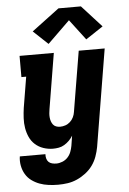

<svg xmlns="http://www.w3.org/2000/svg" viewBox="-64 -824 727 1083"><g transform="rotate(-5 300.0 -282.5)"><path d="M221 213Q194 213 167 209.5Q140 206 116 197Q92 188 71.5 173Q51 158 38 136Q25 114 20 87.5Q15 61 19 35H164Q163 47 166 59Q169 71 177 79Q185 87 197 90Q209 93 221 93Q238 93 255.5 86Q273 79 285.5 65.5Q298 52 304.5 35Q311 18 314 1L323 -56Q314 -41 301.5 -28.5Q289 -16 274 -7Q259 2 242.5 5Q226 8 210 8Q182 8 155.5 -1Q129 -10 109 -28Q89 -46 78 -70.5Q67 -95 62.5 -122Q58 -149 59.5 -178Q61 -207 65 -235L94 -410H67V-530H261L209 -216Q207 -204 206 -192.5Q205 -181 206 -169.5Q207 -158 210.5 -147.5Q214 -137 220.5 -128.5Q227 -120 237.5 -116Q248 -112 260 -112Q275 -112 290 -117Q305 -122 317 -133Q329 -144 336 -158.5Q343 -173 345 -188L402 -530H549L458 20Q453 47 443.5 73.5Q434 100 417.5 123Q401 146 377.5 164Q354 182 328 193.5Q302 205 275 209Q248 213 221 213ZM236 -583 153 -661 309 -778H436L548 -655L450 -590L362 -706Z"/></g></svg>

Font: Iosevka Curly Slab HvEx
Style: Italic
Weight: 900
Width: 7
Italic angle: -9°
Monospace: yes
Designer: Belleve Invis
Foundry: Belleve Invis
Version: Version 11.1.0; ttfautohint (v1.8.3)